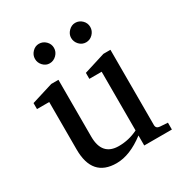

<svg xmlns="http://www.w3.org/2000/svg" viewBox="-165 -818 899 949"><g transform="rotate(-30 284.5 -344.0)"><path d="M452.1 -641.1Q452.1 -618.7 435.8 -601.8Q419.4 -585 397 -585Q374.5 -585 358.6 -601.8Q342.8 -618.7 342.8 -641.1Q342.8 -662.1 359.4 -679Q376 -695.8 397 -695.8Q419.4 -695.8 435.8 -679.7Q452.1 -663.6 452.1 -641.1ZM245.1 -641.1Q245.1 -618.7 228.3 -601.8Q211.4 -585 189 -585Q167.5 -585 151.9 -601.6Q136.2 -618.2 136.2 -640.1Q136.2 -662.1 152.3 -679Q168.5 -695.8 189.9 -695.8Q212.4 -695.8 228.8 -679.7Q245.1 -663.6 245.1 -641.1ZM547.9 0H390.1V-57.1Q305.2 7.8 229 7.8Q90.8 7.8 90.8 -149.9V-420.9H21V-455.1L144 -493.2H185.1V-168.9Q185.1 -60.1 280.8 -60.1Q338.4 -60.1 390.1 -85.9V-420.9H319.8V-455.1L441.9 -493.2H481.9V-64Q481.9 -43.5 503.9 -42L547.9 -39.1Z"/></g></svg>

Font: Ezra SIL SR
Style: Regular
Weight: 400
Designer: Development by SIL's NRSI team. OpenType tables by Ralph Hancock ( hancock@dircon.co.uk ).
Foundry: Development by SIL's NRSI team.
Version: Version 2.51; 2007